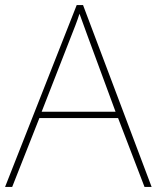

<svg xmlns="http://www.w3.org/2000/svg" viewBox="-20 -736 617 756"><path d="M549 0 445 -271H135L28 0H0L282 -716H307L577 0ZM325 -594Q319 -611 311 -632.5Q303 -654 293 -682Q286 -660 277 -636.5Q268 -613 260 -593L144 -296H435Z"/></svg>

Font: Noto Sans Khmer UI Thin
Style: Regular
Weight: 100
Designer: Danh Hong and the Monotype Design Team
Foundry: Monotype Imaging Inc.
Version: Version 2.002; ttfautohint (v1.8.4.7-5d5b)